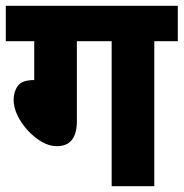

<svg xmlns="http://www.w3.org/2000/svg" viewBox="-20 -642 633 662"><path d="M245 -500V-224Q245 -138 176 -138Q150 -138 124 -153Q98 -168 76 -192Q54 -216 40.5 -243.5Q27 -271 27 -297Q27 -326 41.5 -346Q56 -366 98 -366V-500H0V-622H593V-500H512V0H365V-500Z"/></svg>

Font: Noto Sans Devanagari UI SemiCondensed ExtraBold
Style: Regular
Weight: 800
Width: 4
Designer: Jelle Bosma - Monotype Design Team
Foundry: Monotype Imaging Inc.
Version: Version 2.004; ttfautohint (v1.8.4.7-5d5b)